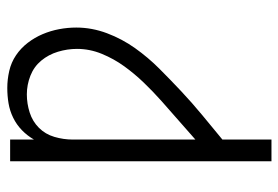

<svg xmlns="http://www.w3.org/2000/svg" viewBox="-142 -426 783 540"><g transform="rotate(-90 250.0 -156.5)"><path d="M66 215V-520H127V-453Q138 -472 153.5 -487Q169 -502 188.5 -511.5Q208 -521 229 -524.5Q250 -528 272 -528Q296 -528 320 -522.5Q344 -517 364 -503.5Q384 -490 399 -470.5Q414 -451 423.5 -428.5Q433 -406 437.5 -382Q442 -358 442 -334Q442 -290 426 -247.5Q410 -205 384 -168.5Q358 -132 326.5 -100.5Q295 -69 262.5 -38.5Q230 -8 195.5 20.5Q161 49 127 77V215ZM127 1Q154 -23 181 -46.5Q208 -70 235 -94Q262 -118 287 -144Q312 -170 333 -199Q354 -228 368 -262Q382 -296 382 -332Q382 -359 374 -385.5Q366 -412 349 -432.5Q332 -453 306.5 -463Q281 -473 254 -473Q228 -473 203 -465Q178 -457 160 -439Q142 -421 134.5 -395.5Q127 -370 127 -344Z"/></g></svg>

Font: Iosevka Light
Style: Regular
Weight: 300
Monospace: yes
Designer: Belleve Invis
Foundry: Belleve Invis
Version: Version 32.5.0; ttfautohint (v1.8.4)